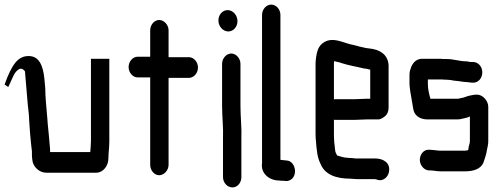

<svg xmlns="http://www.w3.org/2000/svg" viewBox="-74 -726 2191 836"><path d="M47 -270C49 -253 53 -220 53 -202C54 -193 54 -183 55 -173L57 -145C59 -118 62 -93 65 -67V-52C65 -43 66 -35 67 -28C70 0 97 26 127 26H345C375 26 398 -4 398 -36C398 -61 402 -83 402 -110V-470H322V-113C322 -95 320 -80 319 -64H144V-77C141 -107 138 -153 134 -185L132 -211C129 -253 123 -300 123 -343L119 -386C113 -441 96 -482 51 -482C6 -482 -21 -450 -54 -358L-38 -347L-16 -395C-7 -415 8 -427 17 -427C24 -427 34 -419 36 -412L35 -411Z M580 -594V-479H525C504 -479 486 -458 486 -434C486 -410 504 -389 525 -389H580V-8C580 16 598 37 619 37C640 37 660 16 660 -8V-387H749C770 -387 788 -408 788 -432C788 -456 770 -477 749 -477H660V-594C660 -618 640 -639 619 -639C598 -639 580 -618 580 -594Z M893 -448V-265C893 -217 899 -170 897 -123V45C897 70 916 90 938 90C960 90 977 70 977 45V-121C979 -168 973 -217 973 -265V-448C973 -472 954 -493 933 -493C912 -493 893 -472 893 -448ZM877 -637C877 -611 897 -589 920 -589C942 -589 960 -609 960 -634C960 -660 940 -682 917 -682C895 -682 877 -662 877 -637Z M1067 -661V-16C1060 30 1100 60 1141 60C1147 61 1152 61 1158 61L1169 62C1180 63 1189 60 1198 52C1223 27 1208 -25 1175 -27L1147 -30V-661C1147 -686 1128 -706 1107 -706C1086 -706 1067 -686 1067 -661Z M1468 -294H1388C1385 -294 1383 -294 1380 -293V-449C1380 -451 1380 -455 1381 -460C1393 -456 1402 -456 1414 -451C1445 -441 1478 -436 1510 -428L1524 -426C1527 -425 1532 -424 1536 -423H1538V-296H1521C1510 -296 1481 -294 1468 -294ZM1521 -206H1569C1579 -205 1588 -209 1600 -218C1612 -227 1618 -240 1618 -257V-441C1616 -490 1577 -511 1534 -515L1519 -517C1515 -518 1510 -519 1506 -520C1489 -523 1470 -530 1452 -533C1426 -539 1402 -552 1372 -552C1341 -552 1315 -531 1308 -503C1304 -491 1300 -465 1300 -449V-142C1300 -129 1301 -118 1302 -108C1305 -70 1308 -40 1321 -14C1340 35 1390 52 1452 52C1461 52 1470 54 1479 54H1558C1562 54 1566 56 1570 57C1593 65 1615 45 1619 25C1629 -18 1593 -36 1560 -36H1472C1466 -37 1460 -38 1453 -38C1450 -38 1445 -38 1440 -39C1423 -39 1408 -45 1394 -49C1391 -54 1385 -65 1385 -74C1382 -96 1380 -118 1380 -143V-205C1383 -204 1385 -204 1388 -204H1468C1481 -204 1509 -206 1521 -206Z M2003 -314C1989 -314 1977 -311 1964 -308C1956 -306 1942 -299 1933 -299L1921 -296H1800C1795 -315 1789 -337 1789 -360V-380H1852C1858 -379 1864 -379 1870 -379C1881 -379 1892 -377 1902 -375L1921 -373C1932 -372 1943 -369 1953 -369C1962 -369 1974 -366 1982 -366H1987C2009 -366 2026 -386 2026 -411C2026 -436 2008 -456 1986 -456H1973C1966 -458 1960 -459 1955 -459C1928 -459 1900 -469 1872 -469H1855C1849 -470 1842 -470 1837 -470H1764C1743 -470 1727 -458 1717 -436C1712 -423 1709 -413 1709 -402V-362C1709 -355 1710 -347 1711 -339L1713 -324C1714 -318 1715 -312 1716 -307C1718 -291 1723 -270 1725 -254C1729 -222 1755 -206 1788 -206H1917C1925 -206 1931 -207 1938 -209C1949 -212 1962 -213 1972 -219V-113C1972 -104 1969 -95 1967 -88C1966 -83 1966 -76 1964 -72C1958 -71 1954 -70 1951 -70H1843C1839 -70 1834 -70 1830 -71C1821 -71 1808 -74 1799 -74H1793C1771 -75 1754 -54 1754 -30C1754 -6 1773 15 1793 16H1798C1812 16 1829 20 1844 20H1950C1988 20 2019 10 2031 -18C2036 -35 2043 -50 2046 -72C2048 -83 2052 -96 2052 -111V-261C2052 -287 2028 -314 2003 -314Z"/></svg>

Font: Electronic
Style: Circ
Weight: 900
Version: Version 1.011